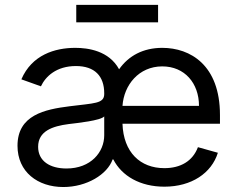

<svg xmlns="http://www.w3.org/2000/svg" viewBox="-20 -747 965 780"><path d="M647.7 11.4C758.5 11.4 839.5 -44 865.1 -126.4L784.1 -149.1C762.8 -92.3 713.4 -63.9 647.7 -63.9C550.1 -63.9 481.5 -127.8 477.6 -244.3H873.6V-279.8C873.6 -483 752.8 -552.6 639.2 -552.6C561.8 -552.6 502.5 -520.6 463.8 -465.6C422.6 -541.2 337.4 -552.6 285.5 -552.6C203.1 -552.6 109.4 -524.1 66.8 -424.7L146.3 -396.3C164.8 -436.1 208.8 -478.7 288.4 -478.7C365.1 -478.7 403.4 -437.5 403.4 -367.9V-365.1C403.4 -325.3 362.2 -328.1 262.8 -315.3C161.9 -302.6 51.1 -279.8 51.1 -154.8C51.1 -48.3 133.5 12.8 237.2 12.8C332.4 12.8 416.2 -38.4 437.5 -99.4H440.3C474.8 -32 549.4 11.4 647.7 11.4ZM250 -62.5C183.2 -62.5 134.9 -92.3 134.9 -150.6C134.9 -214.5 193.2 -234.4 258.5 -242.9C294 -247.2 389.2 -257.1 403.4 -274.1V-197.4C403.4 -129.3 349.4 -62.5 250 -62.5ZM477.6 -316.8C483.3 -401.3 543.7 -477.3 639.2 -477.3C730.1 -477.3 788.4 -409.1 788.4 -316.8ZM622.2 -727.3H289.8V-656.2H622.2Z"/></svg>

Font: Karasuma Gothic
Style: Regular
Weight: 400
Designer: Rasmus Andersson, Ryoko Nishizuka
Foundry: Genbu
Version: Version 1.00